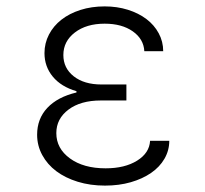

<svg xmlns="http://www.w3.org/2000/svg" viewBox="-20 -570 640 600"><path d="M431 -410H490Q490 -440 476 -466Q462 -492 437.5 -510.5Q413 -529 379.5 -539.5Q346 -550 307 -550Q266 -550 231.5 -539Q197 -528 172 -508.5Q147 -489 133 -462Q119 -435 119 -404Q119 -362 145 -330.5Q171 -299 219 -285V-281Q160 -267 128 -233Q96 -199 96 -149Q96 -115 112 -85.5Q128 -56 156 -35Q184 -14 223 -2Q262 10 308 10Q352 10 388.5 -0.5Q425 -11 452 -29.5Q479 -48 494 -74Q509 -100 509 -130H449Q447 -92 408.5 -68Q370 -44 310 -44Q241 -44 198.5 -75Q156 -106 156 -154Q156 -199 194 -227.5Q232 -256 295 -256H375V-306H297Q243 -306 210.5 -331.5Q178 -357 178 -398Q178 -441 214 -468.5Q250 -496 307 -496Q361 -496 395 -472Q429 -448 431 -410Z"/></svg>

Font: CommitMonoV142 ExtLt
Style: Regular
Weight: 200
Monospace: yes
Designer: Eigil Nikolajsen
Foundry: Eigil Nikolajsen
Version: Version 1.142